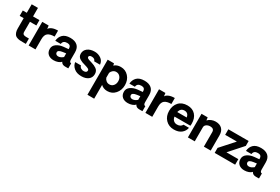

<svg xmlns="http://www.w3.org/2000/svg" viewBox="111 -2177 5649 3873"><g transform="rotate(30 2935.5 -240.5)"><path d="M346.2 1Q302.2 1 274.7 -1Q247.1 -2.9 214.1 -13.4Q181.2 -23.9 162.6 -43.5Q144 -63 131.1 -98.9Q118.2 -134.8 118.2 -187V-426.8H24.9V-551.8H118.2V-750H264.2V-551.8H413.1V-426.8H264.2V-196.8Q264.2 -154.8 285.2 -139.4Q306.2 -124 346.2 -124H415V1Z M844.2 -556.2V-417Q739.3 -417 689.2 -377.4Q639.2 -337.9 639.2 -237.8V0H480V-549.8H628.9L638.2 -475.1Q653.3 -507.3 706.3 -531.7Q759.3 -556.2 844.2 -556.2Z M1062 7.8Q981 7.8 931.9 -35.2Q882.8 -78.1 882.8 -155.8Q882.8 -229 947.5 -274.4Q1012.2 -319.8 1107.9 -329.1L1215.8 -338.9V-348.1Q1215.8 -394 1194.8 -414.1Q1173.8 -434.1 1131.8 -434.1Q1033.7 -434.1 1025.9 -350.1H897.9Q903.8 -439 961.4 -496.6Q1019 -554.2 1136.2 -554.2Q1241.2 -554.2 1300.5 -503.2Q1359.9 -452.1 1359.9 -347.2V-182.1Q1359.9 -116.2 1403.8 -116.2V0Q1398.9 0 1385.5 0.5Q1372.1 1 1364.3 1Q1363.3 1 1350.6 1Q1337.9 1 1335 1Q1332 1 1321 0.5Q1310.1 0 1306.2 -1Q1302.2 -2 1292.2 -3.9Q1282.2 -5.9 1277.6 -8.5Q1272.9 -11.2 1264.9 -15.6Q1256.8 -20 1252 -25.4Q1247.1 -30.8 1241.5 -37.8Q1235.8 -44.9 1231.9 -54.2Q1209 -26.4 1162.6 -9.3Q1116.2 7.8 1062 7.8ZM1104 -106Q1159.2 -106 1215.8 -154.8V-240.2L1141.1 -230Q1038.1 -215.8 1038.1 -165Q1038.1 -138.2 1056.6 -122.1Q1075.2 -106 1104 -106Z M1708.5 6.8Q1598.6 6.8 1533.7 -49.1Q1468.8 -105 1460.9 -179.2H1594.7Q1603.5 -143.1 1635 -123.5Q1666.5 -104 1703.6 -106Q1769.5 -109.9 1769.5 -159.2Q1769.5 -172.4 1761.7 -182.1Q1753.9 -191.9 1734.9 -200.4Q1715.8 -209 1701.7 -213.4Q1687.5 -217.8 1656.7 -227.1Q1615.7 -238.3 1590.8 -247.6Q1565.9 -256.8 1534.9 -274.9Q1503.9 -293 1488.3 -320.1Q1472.7 -347.2 1472.7 -383.8Q1472.7 -462.9 1535.2 -511Q1597.7 -559.1 1700.7 -559.1Q1780.8 -559.1 1846.7 -514.2Q1912.6 -469.2 1920.9 -383.8H1785.6Q1770.5 -438 1704.6 -441.9Q1672.4 -443.8 1653.6 -433.3Q1634.8 -422.9 1634.8 -401.9Q1634.8 -394 1637.7 -387.5Q1640.6 -380.9 1647.7 -375.5Q1654.8 -370.1 1661.1 -366.5Q1667.5 -362.8 1680.7 -357.9Q1693.8 -353 1702.4 -350.6Q1710.9 -348.1 1727.8 -343Q1744.6 -337.9 1753.9 -335Q1792 -322.8 1816.9 -311.8Q1841.8 -300.8 1869.9 -282Q1897.9 -263.2 1912.4 -234.1Q1926.8 -205.1 1926.8 -167Q1926.8 -85.9 1867.7 -39.6Q1808.6 6.8 1708.5 6.8Z M2310.5 -555.2Q2420.4 -555.2 2491.9 -476.1Q2563.5 -397 2563.5 -277.1Q2563.5 -157.2 2491.9 -76.2Q2420.4 4.9 2310.5 4.9Q2220.7 4.9 2161.6 -51.8V269L2004.4 268.1V-548.8H2151.4L2161.6 -501Q2216.3 -555.2 2310.5 -555.2ZM2279.8 -132.8Q2335.9 -132.8 2371.3 -173.8Q2406.7 -214.8 2406.7 -276.9Q2406.7 -338.9 2371.1 -380.4Q2335.4 -421.9 2279.8 -421.9Q2239.7 -421.9 2207.8 -397.5Q2175.8 -373 2161.6 -334V-220.2Q2175.8 -181.2 2207.8 -157Q2239.7 -132.8 2279.8 -132.8Z M2789.1 7.8Q2708 7.8 2658.9 -35.2Q2609.9 -78.1 2609.9 -155.8Q2609.9 -229 2674.6 -274.4Q2739.3 -319.8 2835 -329.1L2942.9 -338.9V-348.1Q2942.9 -394 2921.9 -414.1Q2900.9 -434.1 2858.9 -434.1Q2760.7 -434.1 2752.9 -350.1H2625Q2630.9 -439 2688.5 -496.6Q2746.1 -554.2 2863.3 -554.2Q2968.3 -554.2 3027.6 -503.2Q3086.9 -452.1 3086.9 -347.2V-182.1Q3086.9 -116.2 3130.9 -116.2V0Q3126 0 3112.5 0.5Q3099.1 1 3091.3 1Q3090.3 1 3077.6 1Q3064.9 1 3062 1Q3059.1 1 3048.1 0.5Q3037.1 0 3033.2 -1Q3029.3 -2 3019.3 -3.9Q3009.3 -5.9 3004.6 -8.5Q3000 -11.2 2991.9 -15.6Q2983.9 -20 2979 -25.4Q2974.1 -30.8 2968.5 -37.8Q2962.9 -44.9 2959 -54.2Q2936 -26.4 2889.6 -9.3Q2843.3 7.8 2789.1 7.8ZM2831.1 -106Q2886.2 -106 2942.9 -154.8V-240.2L2868.2 -230Q2765.1 -215.8 2765.1 -165Q2765.1 -138.2 2783.7 -122.1Q2802.2 -106 2831.1 -106Z M3564 -556.2V-417Q3459 -417 3408.9 -377.4Q3358.9 -337.9 3358.9 -237.8V0H3199.7V-549.8H3348.6L3357.9 -475.1Q3373 -507.3 3426 -531.7Q3479 -556.2 3564 -556.2Z M4118.7 -275.9Q4118.7 -253.9 4115.7 -229H3745.6Q3752.4 -174.8 3785.2 -144.3Q3817.9 -113.8 3866.7 -113.8Q3952.6 -113.8 3985.8 -178.2H4111.8Q4097.7 -98.1 4033.2 -46.6Q3968.8 4.9 3862.8 4.9Q3742.7 4.9 3667.7 -73.5Q3592.8 -151.9 3592.8 -274.9Q3592.8 -398.9 3664.3 -477.1Q3735.8 -555.2 3863.8 -555.2Q3981.9 -555.2 4050.3 -480Q4118.7 -404.8 4118.7 -275.9ZM3861.8 -435.1Q3770 -435.1 3748.5 -335.9H3967.8Q3951.7 -435.1 3861.8 -435.1Z M4517.6 -557.1Q4613.8 -557.1 4667.2 -504.6Q4720.7 -452.1 4720.7 -356V0H4561.5V-336.9Q4561.5 -418.9 4470.7 -418.9Q4421.9 -418.9 4385.3 -394Q4348.6 -369.1 4348.6 -328.1V0H4189.5V-549.8H4332.5L4341.8 -482.9Q4371.6 -517.1 4419.7 -537.1Q4467.8 -557.1 4517.6 -557.1Z M4813.5 -116.2 5087.4 -420.9H4814.5V-549.8H5287.1V-436L5013.2 -128.9H5290V0H4813.5Z M5503.9 7.8Q5422.9 7.8 5373.8 -35.2Q5324.7 -78.1 5324.7 -155.8Q5324.7 -229 5389.4 -274.4Q5454.1 -319.8 5549.8 -329.1L5657.7 -338.9V-348.1Q5657.7 -394 5636.7 -414.1Q5615.7 -434.1 5573.7 -434.1Q5475.6 -434.1 5467.8 -350.1H5339.8Q5345.7 -439 5403.3 -496.6Q5460.9 -554.2 5578.1 -554.2Q5683.1 -554.2 5742.4 -503.2Q5801.8 -452.1 5801.8 -347.2V-182.1Q5801.8 -116.2 5845.7 -116.2V0Q5840.8 0 5827.4 0.5Q5814 1 5806.2 1Q5805.2 1 5792.5 1Q5779.8 1 5776.9 1Q5773.9 1 5762.9 0.5Q5752 0 5748 -1Q5744.1 -2 5734.1 -3.9Q5724.1 -5.9 5719.5 -8.5Q5714.8 -11.2 5706.8 -15.6Q5698.7 -20 5693.8 -25.4Q5689 -30.8 5683.3 -37.8Q5677.7 -44.9 5673.8 -54.2Q5650.9 -26.4 5604.5 -9.3Q5558.1 7.8 5503.9 7.8ZM5545.9 -106Q5601.1 -106 5657.7 -154.8V-240.2L5583 -230Q5480 -215.8 5480 -165Q5480 -138.2 5498.5 -122.1Q5517.1 -106 5545.9 -106Z"/></g></svg>

Font: Oakes Grotesk
Style: Bold
Weight: 700
Designer: Samuel Oakes
Foundry: Samuel Oakes
Version: Version 1.0 | wf-rip DC20170320